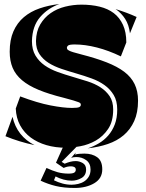

<svg xmlns="http://www.w3.org/2000/svg" viewBox="-20 -727 721 950"><path d="M80 -250Q165 -218 229.5 -205.5Q294 -193 336 -193Q364 -193 372 -197Q380 -201 380 -209Q380 -212 378.5 -215Q377 -218 368.5 -221.5Q360 -225 343 -230Q326 -235 296 -243Q223 -261 172 -282Q121 -303 89 -330Q57 -357 42.5 -391.5Q28 -426 28 -471Q28 -530 46.5 -572Q65 -614 98 -642Q131 -670 176 -685.5Q221 -701 274 -707Q217 -687 178.5 -642.5Q140 -598 138 -524Q138 -481 155.5 -452Q173 -423 201 -403.5Q229 -384 265 -371Q301 -358 339 -347Q377 -336 413 -324.5Q449 -313 477 -295Q505 -277 522.5 -251Q540 -225 540 -185Q540 -126 515 -89Q490 -52 454 -31.5Q418 -11 377.5 -3.5Q337 4 307 4Q254 4 209.5 -9Q165 -22 132 -46.5Q99 -71 79.5 -107Q60 -143 58 -190ZM663 -229Q663 -170 644 -128Q625 -86 592 -58Q559 -30 513.5 -14.5Q468 1 414 7Q442 -2 468.5 -17.5Q495 -33 515.5 -56.5Q536 -80 548 -111.5Q560 -143 560 -185Q560 -228 542.5 -257Q525 -286 497 -306Q469 -326 433 -339Q397 -352 359 -363Q321 -374 285 -386Q249 -398 221 -415.5Q193 -433 175.5 -459Q158 -485 158 -524Q159 -572 179 -606Q199 -640 230.5 -662Q262 -684 302 -694Q342 -704 383 -704Q432 -704 473 -694Q514 -684 543 -662Q572 -640 588.5 -604Q605 -568 605 -517L578 -448Q518 -477 459.5 -492Q401 -507 350 -507Q324 -507 317.5 -502Q311 -497 311 -490Q311 -487 312.5 -484Q314 -481 321 -477Q328 -473 343 -468.5Q358 -464 385 -457Q455 -439 507.5 -418.5Q560 -398 594.5 -372Q629 -346 646 -311Q663 -276 663 -229ZM7 -53 42 -149Q53 -100 81 -65Q109 -30 151 -9Q113 -17 77 -28Q41 -39 7 -53ZM656 -643 623 -562Q618 -604 599.5 -633Q581 -662 552 -682Q608 -665 656 -643ZM247 165Q267 175 289 181Q311 187 334 187Q350 187 367 183Q384 179 397.5 170Q411 161 419.5 146.5Q428 132 428 112Q428 81 406.5 65.5Q385 50 358 50Q343 50 332 54L355 28L351 38Q360 35 373 34Q386 33 398 33Q436 33 461 51Q486 69 486 111Q486 156 446.5 179.5Q407 203 350 203Q296 203 256.5 193.5Q217 184 181 167L210 104Q240 118 265 125Q290 132 319 132Q340 132 347.5 127Q355 122 355 113Q355 104 348.5 100Q342 96 332 96Q321 96 312.5 98Q304 100 295 104L257 78L292 0H358L285 74L300 83Q314 77 327.5 73.5Q341 70 355 70Q372 70 389 79.5Q406 89 406 112Q406 141 383 154Q360 167 335 167Q315 167 294.5 161.5Q274 156 255 146Z"/></svg>

Font: J.M. Nexus Grotesque
Style: Regular
Weight: 900
Designer: deFharo
Foundry: deFharo
Version: Version 3.003